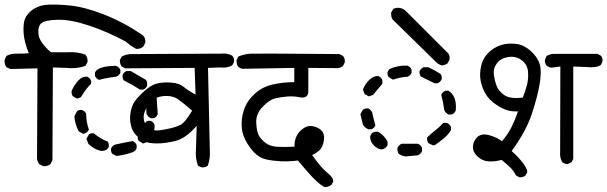

<svg xmlns="http://www.w3.org/2000/svg" viewBox="-22 -784 2619 828"><path d="M164.1 -67.4 147.5 -76.2Q139.6 -85.9 137.7 -99.6L139.6 -489.3L23.4 -486.3L5.9 -494.1Q-3.9 -507.8 -2 -526.4L5.9 -543Q26.4 -553.7 52.2 -552.7Q78.1 -551.8 102.5 -554.7Q88.9 -585.9 83 -617.2Q77.1 -648.4 80.6 -681.2Q84 -713.9 111.8 -736.8Q139.6 -759.8 177.7 -763.2Q215.8 -766.6 279.8 -760.3Q343.8 -753.9 427.2 -721.2Q510.7 -688.5 592.8 -632.8Q607.4 -620.1 604.5 -599.6L595.7 -583Q584 -572.3 565.4 -573.2L543.9 -585.9L520.5 -604.5Q443.4 -646.5 363.3 -673.3Q283.2 -700.2 227.1 -698.7Q170.9 -697.3 155.8 -683.6Q140.6 -669.9 144 -636.2Q147.5 -602.5 197.3 -558.6H269.5Q309.6 -561.5 345.7 -548.8Q357.4 -535.2 355.5 -516.6L346.7 -500Q309.6 -486.3 264.6 -491.2L206.1 -493.2L204.1 -92.8L195.3 -76.2Q183.6 -66.4 164.1 -67.4ZM480.5 -111.3 461.9 -121.1Q455.1 -129.9 457 -143.6Q461.9 -155.3 473.6 -160.2Q511.7 -168.9 550.8 -175.8Q562.5 -169.9 567.4 -158.2V-145.5Q562.5 -132.8 550.8 -127.9Q518.6 -116.2 480.5 -111.3ZM415 -132.8Q387.7 -138.7 366.2 -157.2L359.4 -163.1L350.6 -185.5L361.3 -204.1Q369.1 -210.9 382.8 -209Q413.1 -183.6 442.4 -173.8Q448.2 -165 447.3 -151.4Q442.4 -139.6 429.7 -134.8ZM595.7 -165 577.1 -175.8Q570.3 -183.6 572.3 -197.3Q590.8 -227.5 606.4 -257.8Q614.3 -264.6 627.9 -262.7Q639.6 -257.8 644.5 -246.1V-230.5Q634.8 -199.2 612.3 -171.9ZM335.9 -207 317.4 -217.8Q300.8 -248 298.8 -283.2L310.5 -304.7Q319.3 -311.5 332 -309.6Q344.7 -304.7 349.6 -293Q349.6 -257.8 361.3 -225.6Q356.4 -213.9 344.7 -209ZM627.9 -274.4Q614.3 -281.2 609.4 -294.9Q609.4 -336.9 599.6 -375Q604.5 -386.7 616.2 -392.6H630.9Q648.4 -383.8 653.3 -367.2L658.2 -291Q653.3 -279.3 641.6 -274.4ZM310.5 -358.4 292 -369.1Q285.2 -378.9 287.1 -392.6Q298.8 -418.9 316.4 -437.5Q334 -456.1 354.5 -453.1Q366.2 -447.3 371.1 -435.5V-422.9Q350.6 -404.3 327.1 -365.2ZM582 -397.5Q548.8 -418.9 511.7 -437.5Q504.9 -447.3 506.8 -460.9Q511.7 -472.7 523.4 -477.5H542L607.4 -439.5Q614.3 -429.7 612.3 -414.1Q607.4 -402.3 595.7 -397.5ZM405.3 -439.5Q393.6 -444.3 387.7 -456.1V-471.7Q394.5 -486.3 418.5 -493.2Q442.4 -500 478.5 -500Q491.2 -495.1 497.1 -483.4V-469.7Q491.2 -458 478.5 -453.1Q440.4 -449.2 405.3 -439.5Z M846.7 -62.5 832 -69.3Q819.3 -101.6 823.2 -141.6L826.2 -241.2Q778.3 -186.5 733.4 -175.8Q688.5 -165 652.8 -165.5Q617.2 -166 599.6 -174.8Q582 -183.6 565.4 -200.7Q548.8 -217.8 543 -242.2Q537.1 -266.6 540 -291Q543 -315.4 551.8 -334.5Q560.5 -353.5 593.8 -385.3Q627 -417 654.8 -423.8Q682.6 -430.7 717.3 -427.7Q752 -424.8 771 -408.7Q790 -392.6 821.3 -376L817.4 -491.2L517.6 -489.3L502.9 -497.1Q494.1 -508.8 495.1 -525.4L502.9 -540Q523.4 -551.8 550.8 -550.8L931.6 -552.7Q958 -555.7 979.5 -543.9Q989.3 -533.2 987.3 -516.6L979.5 -502Q956.1 -489.3 926.8 -493.2L875 -491.2L882.8 -137.7Q885.7 -100.6 874 -69.3Q863.3 -60.5 846.7 -62.5ZM759.8 -247.1Q778.3 -259.8 806.6 -306.6Q771.5 -337.9 745.6 -356Q719.7 -374 679.2 -369.1Q638.7 -364.3 617.2 -331.5Q595.7 -298.8 597.7 -273.9Q599.6 -249 619.6 -233.4Q639.6 -217.8 668 -222.2Q696.3 -226.6 718.3 -231.9Q740.2 -237.3 759.8 -247.1Z M1380.9 23.4Q1350.6 15.6 1262.7 -91.8Q1223.6 -86.9 1190.9 -88.4Q1158.2 -89.8 1127.4 -96.2Q1096.7 -102.5 1073.2 -127.4Q1049.8 -152.3 1034.7 -183.1Q1019.5 -213.9 1020 -251Q1020.5 -288.1 1034.2 -321.3Q1047.9 -354.5 1079.6 -382.3Q1111.3 -410.2 1155.3 -419.9Q1199.2 -429.7 1247.1 -429.7V-491.2L1021.5 -487.3L1005.9 -495.1Q997.1 -505.9 998 -524.4L1005.9 -540Q1032.2 -551.8 1064 -552.7Q1095.7 -553.7 1441.4 -550.8L1457 -543Q1466.8 -532.2 1464.8 -514.6L1457 -499Q1446.3 -491.2 1433.6 -490.2L1307.6 -491.2V-387.7Q1305.7 -358.4 1271.5 -364.3Q1245.1 -370.1 1216.3 -367.7Q1187.5 -365.2 1163.6 -359.4Q1139.6 -353.5 1110.4 -323.2Q1081.1 -293 1083 -253.9Q1085 -214.8 1095.2 -197.8Q1105.5 -180.7 1125 -166.5Q1144.5 -152.3 1175.3 -150.9Q1206.1 -149.4 1248 -151.4Q1247.1 -193.4 1272.5 -218.8Q1297.9 -244.1 1323.7 -240.2Q1349.6 -236.3 1364.3 -221.2Q1378.9 -206.1 1375 -180.2Q1371.1 -154.3 1360.4 -141.1Q1349.6 -127.9 1324.2 -115.2Q1364.3 -58.6 1390.1 -38.6Q1416 -18.6 1415 -1L1407.2 13.7Q1394.5 21.5 1380.9 23.4Z M1726.6 -109.4Q1710 -111.3 1697.3 -121.1Q1690.4 -131.8 1692.4 -146.5Q1697.3 -158.2 1710 -164.1H1780.3Q1793 -158.2 1797.9 -146.5V-131.8Q1793 -120.1 1780.3 -114.3ZM1621.1 -139.6Q1605.5 -142.6 1591.8 -155.3Q1573.2 -172.9 1574.2 -196.3L1581.1 -209Q1591.8 -217.8 1607.4 -215.8Q1619.1 -210.9 1630.9 -198.7Q1642.6 -186.5 1649.4 -172.9V-158.2Q1643.6 -146.5 1631.8 -141.6ZM1844.7 -157.2 1825.2 -167Q1818.4 -177.7 1820.3 -191.4Q1835.9 -207 1855 -221.7Q1874 -236.3 1889.6 -253.9H1905.3Q1917 -249 1922.9 -236.3V-222.7Q1910.2 -202.1 1891.1 -186.5Q1872.1 -170.9 1853.5 -158.2ZM1566.4 -226.6Q1548.8 -233.4 1542 -250L1532.2 -292L1543 -310.5Q1551.8 -317.4 1566.4 -316.4Q1578.1 -310.5 1583 -298.8Q1588.9 -271.5 1596.7 -243.2Q1591.8 -231.4 1580.1 -226.6ZM1912.1 -290Q1898.4 -296.9 1893.6 -310.5Q1889.6 -343.8 1880.9 -375Q1885.7 -386.7 1898.4 -392.6H1912.1Q1949.2 -370.1 1943.4 -307.6Q1938.5 -294.9 1925.8 -290ZM1569.3 -368.2 1550.8 -377.9 1543 -397.5Q1553.7 -424.8 1572.8 -441.4Q1591.8 -458 1609.4 -456.1Q1621.1 -451.2 1627 -438.5V-422.9L1586.9 -375ZM1851.6 -424.8 1793 -454.1Q1786.1 -462.9 1787.1 -476.6Q1793 -489.3 1804.7 -494.1H1824.2Q1851.6 -482.4 1877.9 -464.8Q1884.8 -456.1 1882.8 -442.4Q1877.9 -430.7 1865.2 -424.8ZM1672.9 -440.4 1654.3 -451.2Q1647.5 -460 1649.4 -473.6L1656.2 -485.4Q1692.4 -502.9 1735.4 -501Q1748 -496.1 1752.9 -483.4V-469.7Q1748 -458 1735.4 -453.1Q1703.1 -451.2 1672.9 -440.4ZM1883.8 -502Q1871.1 -504.9 1860.4 -514.6L1670.9 -700.2Q1663.1 -713.9 1665 -730.5L1674.8 -746.1Q1703.1 -757.8 1727.5 -737.3L1911.1 -553.7Q1919.9 -542 1916 -525.4L1907.2 -509.8Q1895.5 -502.9 1883.8 -502Z M2217.8 -19.5 2203.1 -27.3Q2193.4 -47.9 2176.3 -64Q2159.2 -80.1 2140.6 -94.7Q2116.2 -86.9 2087.4 -87.9Q2058.6 -88.9 2037.1 -109.4Q2015.6 -129.9 2017.6 -153.8Q2019.5 -177.7 2037.6 -193.8Q2055.7 -210 2088.9 -200.7Q2122.1 -191.4 2142.6 -174.8Q2168 -204.1 2184.1 -236.3Q2200.2 -268.6 2211.9 -303.7Q2182.6 -301.8 2157.2 -311.5Q2131.8 -321.3 2104 -342.8Q2076.2 -364.3 2061 -401.4Q2045.9 -438.5 2048.8 -472.7Q2051.8 -506.8 2063.5 -528.8Q2075.2 -550.8 2098.1 -568.4Q2121.1 -585.9 2148.4 -592.3Q2175.8 -598.6 2207 -594.2Q2238.3 -589.8 2267.6 -563.5Q2296.9 -537.1 2305.7 -506.8Q2314.5 -476.6 2305.2 -421.4Q2295.9 -366.2 2271 -291.5Q2246.1 -216.8 2184.6 -132.8Q2250 -72.3 2252 -42L2244.1 -27.3Q2234.4 -18.6 2217.8 -19.5ZM2422.9 -76.2Q2411.1 -78.1 2402.3 -85Q2391.6 -104.5 2393.6 -127.9L2394.5 -497.1L2355.5 -492.2Q2343.8 -494.1 2335 -501Q2326.2 -511.7 2328.1 -526.4L2335 -542Q2348.6 -550.8 2364.3 -551.8H2554.7L2569.3 -543.9Q2578.1 -534.2 2576.2 -518.6L2569.3 -503.9Q2549.8 -490.2 2503.9 -495.1L2450.2 -497.1V-99.6L2443.4 -85Q2432.6 -78.1 2422.9 -76.2ZM2232.4 -363.3Q2243.2 -389.6 2250.5 -417.5Q2257.8 -445.3 2254.9 -476.1Q2252 -506.8 2227.1 -524.9Q2202.1 -543 2169.9 -538.1Q2137.7 -533.2 2121.1 -511.2Q2104.5 -489.3 2107.4 -464.4Q2110.4 -439.5 2119.1 -415Q2127.9 -390.6 2153.3 -373.5Q2178.7 -356.4 2232.4 -363.3Z"/></svg>

Font: JasonHandwriting1
Style: Regular
Weight: 400
Version: Version 1.48.20